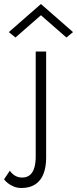

<svg xmlns="http://www.w3.org/2000/svg" viewBox="-98 -717 384 957"><path d="M-49 134 -78 177Q-70 187 -58 196.5Q-46 206 -29 213Q-12 220 9 220Q51 220 78.5 201.5Q106 183 119 149Q132 115 132 69V-460H80V63Q80 94 73.5 117.5Q67 141 52 154.5Q37 168 12 168Q-6 168 -21.5 159.5Q-37 151 -49 134ZM106 -641 233 -530 266 -557 106 -697 -54 -557 -21 -530Z"/></svg>

Font: Jost Light
Style: Regular
Weight: 300
Version: Version 3.710